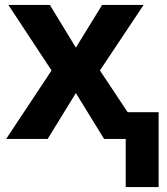

<svg xmlns="http://www.w3.org/2000/svg" viewBox="-20 -566 680 782"><path d="M190 -279 5 0H174L289 -187L404 0H492V196H626V-109H500L387 -279L565 -546H396L289 -372L183 -546H14ZM578 0Z"/></svg>

Font: Passageway
Style: Regular
Weight: 700
Foundry: Ascender Corporation
Version: Version 1.11